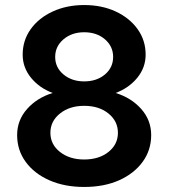

<svg xmlns="http://www.w3.org/2000/svg" viewBox="-20 -731 673 762"><path d="M314 11Q236 11 176 -15.5Q116 -42 82 -88.5Q48 -135 48 -195Q48 -254 87.5 -298.5Q127 -343 189 -362Q136 -382 103 -422.5Q70 -463 70 -514Q70 -571 102 -615.5Q134 -660 189.5 -685.5Q245 -711 314 -711Q384 -711 439 -685.5Q494 -660 526 -615.5Q558 -571 558 -514Q558 -463 525 -422.5Q492 -382 439 -362Q501 -343 540.5 -298.5Q580 -254 580 -195Q580 -135 546 -88.5Q512 -42 452.5 -15.5Q393 11 314 11ZM314 -408Q364 -408 396.5 -435.5Q429 -463 429 -505Q429 -547 396.5 -575Q364 -603 314 -603Q265 -603 232 -575Q199 -547 199 -505Q199 -463 232 -435.5Q265 -408 314 -408ZM314 -98Q373 -98 410.5 -128Q448 -158 448 -204Q448 -250 410.5 -280.5Q373 -311 314 -311Q256 -311 218 -280.5Q180 -250 180 -204Q180 -158 218 -128Q256 -98 314 -98Z"/></svg>

Font: Red Hat Display
Style: Bold
Weight: 700
Designer: Pentagram, MCKL
Foundry: Pentagram, MCKL
Version: Version 1.023; ttfautohint (v1.8.3)